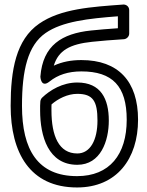

<svg xmlns="http://www.w3.org/2000/svg" viewBox="-20 -787 648 847"><path d="M320 -10C147.2 -10 77 -125.6 77 -320C77 -476.9 102.6 -587 181.2 -641.4C254.8 -692.4 369.6 -705.2 500 -715.1V-662.4C455.7 -659.4 416.2 -656.1 380.9 -652.4C253.8 -638.9 168.9 -587.8 158.1 -448.9C158.1 -448.9 160.1 -396.4 198.7 -427.5C235 -456.8 280.8 -472 339 -472C476.1 -472 539 -407 539 -259C539 -105 463.3 -10 320 -10ZM320 40C494.6 40 589 -86.2 589 -259C589 -428.3 501.9 -522 339 -522C294.1 -522 255 -514.6 217.3 -497.4C237.9 -564.7 288.4 -592.3 386.1 -602.6C426.7 -606.9 473.5 -610.7 526.6 -614C538.1 -614.8 550 -625.2 550 -639V-742C550 -759 535.9 -767.9 523.2 -766.9C383.2 -756.6 248.1 -748.6 152.8 -682.6C50.5 -611.7 27 -478.4 27 -320C27 -113.7 111.5 40 320 40ZM321 -60C424.2 -60 460 -165.3 460 -255C460 -351.1 424.7 -423 321 -423C256.1 -423 200.5 -389.7 165.6 -356C161 -351.5 158.3 -344.3 158 -339.3L157 -320.3C157 -319.9 157 -319.3 157 -319V-300C157 -185.8 192.9 -60 321 -60ZM321 -110C239.8 -110 207 -186.9 207 -300V-318.3L207.4 -326.5C235.2 -350.7 277.4 -373 321 -373C390.3 -373 410 -340.9 410 -255C410 -169.5 378.2 -110 321 -110Z"/></svg>

Font: Fog Sans
Style: Outline
Weight: 700
Foundry: Intel Corporation
Version: Version 1.00